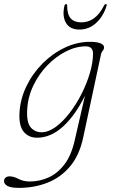

<svg xmlns="http://www.w3.org/2000/svg" viewBox="-58 -661 550 932"><path d="M345.5 8Q327 94 281.2 147.8Q235.5 201.5 171.5 226.2Q107.5 251 34.5 251Q-4.5 251 -21.5 241.8Q-38.5 232.5 -38.5 218Q-38.5 208 -31 201.5Q-23.5 195 -11.5 195Q8 195 31.8 207.5Q55.5 220 86.5 220Q134 220 177.5 200.5Q221 181 254.2 137.8Q287.5 94.5 304 23L354.5 -196.5Q305.5 -98 246.2 -45.2Q187 7.5 122 7.5Q82 7.5 57.8 -20.5Q33.5 -48.5 36.5 -112Q40 -179.5 69.8 -241.5Q99.5 -303.5 148 -352.2Q196.5 -401 256.2 -429.5Q316 -458 379 -458Q412 -458 429.5 -450.8Q447 -443.5 447 -432Q447 -421.5 441 -415.2Q435 -409 432.5 -398.5ZM74 -128Q70.5 -66 91.2 -42.5Q112 -19 143 -19Q176.5 -19 211.5 -44.2Q246.5 -69.5 279 -111.5Q311.5 -153.5 337.2 -204Q363 -254.5 378.2 -306Q393.5 -357.5 393.5 -400.5Q393.5 -436 358.5 -436Q310.5 -436 261.8 -411.2Q213 -386.5 171.5 -343.5Q130 -300.5 103.5 -245Q77 -189.5 74 -128ZM336.5 -552.5Q370 -552.5 397.2 -571.5Q424.5 -590.5 446.5 -633Q450 -641 455.5 -641Q462 -641 459 -632Q443.5 -581.5 408.5 -549.5Q373.5 -517.5 327.5 -517.5Q281.5 -517.5 262.5 -549.5Q243.5 -581.5 254.5 -632Q256.5 -641 263 -641Q268 -641 268 -633Q268 -590.5 285.5 -571.5Q303 -552.5 336.5 -552.5Z"/></svg>

Font: Fraunces 9pt Thin
Style: Italic
Weight: 100
Italic angle: -16°
Version: Version 1.000;[b76b70a41]